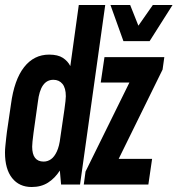

<svg xmlns="http://www.w3.org/2000/svg" viewBox="-34 -740 712 770"><path d="M93 10Q43 10 14.5 -26Q-14 -62 -14 -128Q-14 -141 -12.5 -154.5Q-11 -168 -9 -188Q-7 -208 -2 -240Q3 -272 10 -322Q23 -420 62.5 -470.5Q102 -521 163 -521Q198 -521 218 -508Q238 -495 248 -475L282 -720H388L287 0H211L206 -56Q186 -25 158.5 -7.5Q131 10 93 10ZM141 -92Q157 -92 170.5 -101.5Q184 -111 194 -132.5Q204 -154 208 -189Q219 -263 224.5 -302Q230 -341 230 -354Q230 -387 216.5 -403.5Q203 -420 180 -420Q128 -420 118 -332Q106 -249 100.5 -207.5Q95 -166 95 -152Q95 -92 141 -92ZM302 0 309 -52 485 -409H370L385 -511H625L618 -461L442 -103H576L561 0ZM461 -575 409 -720H488L521 -637L579 -720H658L566 -575Z"/></svg>

Font: Chivo Mono Medium
Style: Bold Italic
Weight: 700
Italic angle: -8.05°
Monospace: yes
Version: Version 1.008